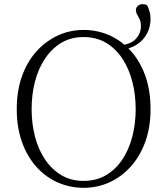

<svg xmlns="http://www.w3.org/2000/svg" viewBox="-20 -882 799 917"><path d="M131 -361Q131 -292 147 -230Q163 -168 195 -120.5Q227 -73 273 -45.5Q319 -18 379 -18Q440 -18 486.5 -45.5Q533 -73 564.5 -120.5Q596 -168 612 -230Q628 -292 628 -361Q628 -430 612 -492Q596 -554 564.5 -602Q533 -650 486.5 -677.5Q440 -705 379 -705Q319 -705 273 -677.5Q227 -650 195 -602Q163 -554 147 -492Q131 -430 131 -361ZM379 -739Q445 -739 502.5 -713.5Q560 -688 604.5 -639Q649 -590 674 -520Q699 -450 699 -361Q699 -274 674 -205Q649 -136 604.5 -86.5Q560 -37 502.5 -11Q445 15 379 15Q314 15 256 -10.5Q198 -36 154 -85Q110 -134 85 -203.5Q60 -273 60 -361Q60 -448 85 -518Q110 -588 154.5 -637Q199 -686 256.5 -712.5Q314 -739 379 -739ZM547 -642 544 -663Q605 -670 629 -696.5Q653 -723 653 -757Q653 -777 647 -790Q641 -803 635 -813Q629 -823 629 -834Q629 -845 638 -853.5Q647 -862 660 -862Q666 -862 672 -861Q678 -860 683 -856Q689 -844 694 -828Q699 -812 699 -791Q699 -755 682.5 -722.5Q666 -690 632.5 -668.5Q599 -647 547 -642Z"/></svg>

Font: Noto Serif SC
Style: Regular
Weight: 200
Designer: Ryoko NISHIZUKA 西塚涼子 (kana & ideographs); Frank Grießhammer (Latin, Greek & Cyrillic); Wenlong ZHANG 张文龙 (bopomofo); San
Foundry: Adobe
Version: Version 2.001;hotconv 1.1.0;makeotfexe 2.6.0